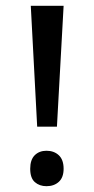

<svg xmlns="http://www.w3.org/2000/svg" viewBox="-20 -641 324 661"><path d="M86 -621H199L176 -205H108ZM140 0Q116 0 100 -14Q84 -28 84 -60Q84 -91 99.5 -106.5Q115 -122 140 -122Q166 -122 182.5 -106.5Q199 -91 199 -60Q199 -30 182.5 -15Q166 0 140 0Z"/></svg>

Font: Noto Sans Syriac Medium
Style: Regular
Weight: 500
Designer: Patrick Giasson and the Monotype Design Team
Foundry: Monotype Imaging Inc.
Version: Version 3.000; ttfautohint (v1.8.4.7-5d5b)